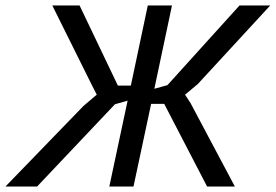

<svg xmlns="http://www.w3.org/2000/svg" viewBox="-35 -682 1008 702"><path d="M505.4 -662.1H593.8L529.3 -357.4L577.1 -370.6L840.8 -662.1H953.1L688 -374.5L641.6 -335.9L662.1 -304.2L823.7 0H722.2L565.4 -302.2H517.6L453.1 0H364.7L431.6 -314L385.3 -300.8L100.6 0H-15.1L270.5 -294.9L318.8 -335.9L303.7 -365.2L156.2 -662.1H255.9L396 -369.1H443.4Z"/></svg>

Font: PT Astra Sans
Style: Italic
Weight: 400
Italic angle: -16°
Designer: A.Korolkova, I. Chaeva
Foundry: ParaType Ltd
Version: Version 1.001; ttfautohint (v1.6)